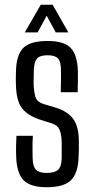

<svg xmlns="http://www.w3.org/2000/svg" viewBox="-20 -779 397 806"><path d="M176 7Q107 7 78.5 -23Q50 -53 48 -121Q47 -141 47.5 -165Q48 -189 49 -209H118Q116 -180 116.5 -156.5Q117 -133 117 -114Q118 -79 131.5 -66Q145 -53 176 -53Q209 -53 223.5 -66Q238 -79 239 -114Q239 -131 239 -148.5Q239 -166 239 -181Q238 -216 230 -234.5Q222 -253 198 -261L147 -277Q94 -295 71 -326.5Q48 -358 47 -424Q46 -438 46.5 -450.5Q47 -463 47 -477Q48 -547 77 -577Q106 -607 180 -607Q249 -607 277 -577.5Q305 -548 307 -480Q307 -461 307 -437Q307 -413 306 -392H235Q236 -416 236 -443Q236 -470 236 -487Q235 -521 223 -534Q211 -547 180 -547Q148 -547 136 -534Q124 -521 122 -487Q122 -471 121.5 -457.5Q121 -444 121 -430Q122 -395 128.5 -373Q135 -351 164 -342L211 -328Q262 -313 286.5 -281Q311 -249 311 -185Q311 -170 311 -152.5Q311 -135 310 -120Q308 -52 278 -22.5Q248 7 176 7ZM84 -643 151 -759H201L267 -643H214L176 -713L138 -643Z"/></svg>

Font: Big Shoulders Display Medium
Style: Regular
Weight: 500
Designer: Patric King
Foundry: XO Type Co
Version: Version 1.000; ttfautohint (v1.8.2)